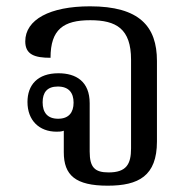

<svg xmlns="http://www.w3.org/2000/svg" viewBox="-20 -578 612 608"><path d="M477 -130V-385C477 -494 422 -558 265 -558C138 -558 60 -516 60 -447C60 -405 90 -395 140 -395C140 -485 181 -514 266 -514C348 -514 395 -487 395 -389V-108C395 -58 380 -32 324 -32C280 -32 264 -48 264 -98V-251C264 -320 221 -346 165 -346C99 -346 67 -309 67 -255C67 -197 104 -161 159 -161C165 -161 174 -161 182 -164V-96C182 -23 219 10 321 10C419 10 477 -21 477 -130ZM164 -202C130 -202 115 -222 115 -254C115 -285 129 -304 163 -304C198 -304 213 -284 213 -253C213 -222 198 -202 164 -202Z"/></svg>

Font: Noto Serif Thai
Style: Regular
Weight: 400
Designer: Monotype Design Team
Foundry: Monotype Imaging Inc.
Version: Version 1.901